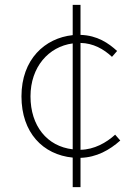

<svg xmlns="http://www.w3.org/2000/svg" viewBox="-20 -738 561 787"><path d="M278 -126C173 -138 105 -222 105 -343C105 -463 179 -547 278 -560ZM452 -186C416 -153 366 -125 310 -124V-562C362 -561 405 -537 439 -505L460 -529C425 -561 379 -593 310 -595V-718H278V-594C164 -582 68 -495 68 -343C68 -194 156 -104 278 -92V29H310V-91C376 -93 429 -123 473 -162Z"/></svg>

Font: Source Han Sans CN ExtraLight
Style: Regular
Weight: 250
Designer: Ryoko NISHIZUKA (kana & ideographs); Paul D. Hunt (Latin, Greek & Cyrillic); Wenlong ZHANG (bopomofo); Sandoll Communica
Foundry: Adobe Systems Incorporated
Version: Version 1.004;PS 1.004;hotconv 16.6.51;makeotf.lib2.5.65220